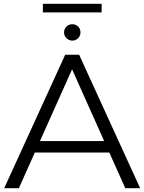

<svg xmlns="http://www.w3.org/2000/svg" viewBox="-20 -987 757 1007"><path d="M2 0 322 -700H395L715 0H637L343 -657H373L79 0ZM128 -187 150 -247H557L579 -187ZM359 -774Q342 -774 329 -786.5Q316 -799 316 -817Q316 -836 329 -848Q342 -860 359 -860Q377 -860 389.5 -848Q402 -836 402 -817Q402 -799 389.5 -786.5Q377 -774 359 -774ZM205 -922V-967H513V-922Z"/></svg>

Font: Montserrat Thin
Style: Regular
Weight: 400
Version: Version 9.000